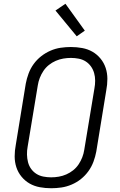

<svg xmlns="http://www.w3.org/2000/svg" viewBox="-20 -993 640 1021"><path d="M252 8Q221 8 191.5 2.5Q162 -3 137.5 -17Q113 -31 94.5 -53.5Q76 -76 67 -103.5Q58 -131 58 -161.5Q58 -192 64 -223L117 -548Q122 -575 132 -602Q142 -629 159 -652.5Q176 -676 199 -694Q222 -712 248.5 -723.5Q275 -735 302.5 -739Q330 -743 357 -743Q388 -743 417.5 -737.5Q447 -732 471.5 -718Q496 -704 514.5 -681.5Q533 -659 542 -631.5Q551 -604 551 -573.5Q551 -543 545 -512L492 -187Q487 -160 477 -133Q467 -106 450 -82.5Q433 -59 410.5 -41Q388 -23 361 -11.5Q334 0 306.5 4Q279 8 252 8ZM252 -50Q272 -50 292.5 -53.5Q313 -57 332.5 -65.5Q352 -74 369 -87.5Q386 -101 398 -119Q410 -137 417.5 -156.5Q425 -176 428 -196L482 -522Q486 -543 486 -564Q486 -585 480.5 -604.5Q475 -624 463.5 -640Q452 -656 435.5 -666.5Q419 -677 398.5 -681Q378 -685 357 -685Q337 -685 316.5 -681.5Q296 -678 276.5 -669.5Q257 -661 240 -647.5Q223 -634 211 -616Q199 -598 191.5 -578.5Q184 -559 181 -539L127 -213Q123 -192 123.5 -171Q124 -150 129 -130.5Q134 -111 145.5 -95Q157 -79 173.5 -68.5Q190 -58 210.5 -54Q231 -50 252 -50ZM388 -800 275 -937 328 -973 431 -830Z"/></svg>

Font: Iosevka Light Extended
Style: Italic
Weight: 300
Width: 7
Italic angle: -9°
Monospace: yes
Designer: Belleve Invis
Foundry: Belleve Invis
Version: Version 32.5.0; ttfautohint (v1.8.4)